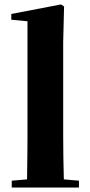

<svg xmlns="http://www.w3.org/2000/svg" viewBox="-20 -846 406 866"><path d="M336 -31V0H33V-31L102 -37Q104 -167 104 -238V-750L31 -757V-783L255 -826L269 -817L265 -656V-238Q265 -135 268 -37Z"/></svg>

Font: Source Han Serif SC Heavy
Style: Regular
Weight: 900
Designer: Ryoko NISHIZUKA  (kana & ideographs); Frank Grießhammer (Latin, Greek & Cyrillic); Wenlong ZHANG  (bopomofo); Sandoll Co
Foundry: Adobe Systems Incorporated
Version: Version 1.001 October 20, 2017